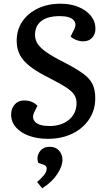

<svg xmlns="http://www.w3.org/2000/svg" viewBox="-20 -735 558 1036"><path d="M494 -205Q494 -141 461 -91.5Q428 -42 370.5 -14Q313 14 239 14Q181 14 136 -2.5Q91 -19 65.5 -48.5Q40 -78 40 -117Q40 -150 59.5 -171.5Q79 -193 110 -193Q155 -193 182 -164L166 -132Q149 -98 170.5 -76.5Q192 -55 247 -55Q312 -55 352.5 -89Q393 -123 393 -179Q393 -204 380.5 -223.5Q368 -243 337.5 -263Q307 -283 254 -310Q185 -344 145 -374.5Q105 -405 87.5 -438.5Q70 -472 70 -515Q70 -574 100.5 -619Q131 -664 184.5 -689.5Q238 -715 307 -715Q361 -715 403.5 -697.5Q446 -680 470.5 -649.5Q495 -619 495 -580Q495 -550 477 -531Q459 -512 429 -512Q410 -512 391 -519.5Q372 -527 361 -538L380 -576Q396 -607 376 -627.5Q356 -648 302 -648Q238 -648 203.5 -622Q169 -596 169 -546Q169 -520 183.5 -498Q198 -476 232.5 -452Q267 -428 329 -397Q391 -365 427.5 -338.5Q464 -312 479 -281.5Q494 -251 494 -205ZM208 281 180 247Q201 230 216.5 211Q232 192 232 174Q232 160 216 154L187 144Q179 126 184 105.5Q189 85 205.5 71Q222 57 248 57Q281 57 299 78Q317 99 317 127Q317 162 289 204.5Q261 247 208 281Z"/></svg>

Font: Literata 12pt Medium
Style: Italic
Weight: 500
Italic angle: -2°
Designer: Latin by Veronika Burian and Jose Scaglione. Greek by Irene Vlachou. Cyrillic by Vera Evstafieva
Foundry: TypeTogether
Version: Version 3.002